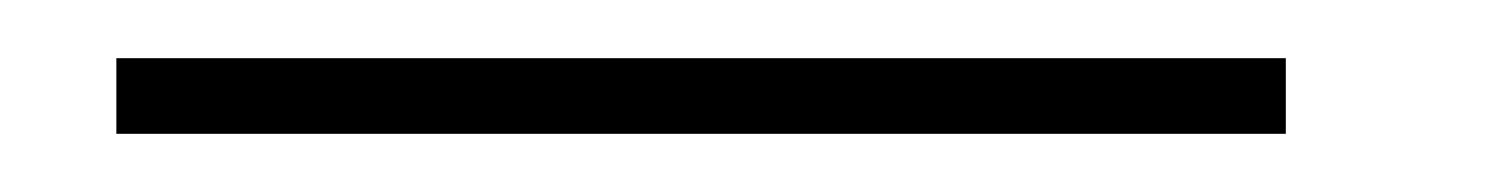

<svg xmlns="http://www.w3.org/2000/svg" viewBox="-20 -46 517 66"><path d="M20 0V-26H422V0Z"/></svg>

Font: Darker Grotesque Light
Style: Regular
Weight: 300
Designer: Gabriel Lam
Foundry: TypeRant
Version: Version 1.000;gftools[0.9.28]